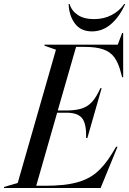

<svg xmlns="http://www.w3.org/2000/svg" viewBox="-73 -934 642 954"><path d="M504 -205H511L427 0H-53V-5L15 -25L205 -687L148 -707V-712H512L534 -770H539V-550H534L528 -572Q516 -620 496 -648Q476 -676 440.5 -688.5Q405 -701 348 -701H305L214 -385H262Q308 -386 336.5 -396Q365 -406 385.5 -429Q406 -452 426 -496H432L361 -248H355Q357 -316 336.5 -344.5Q316 -373 261 -374H211L107 -11H150Q245 -11 305 -26.5Q365 -42 405.5 -76Q446 -110 483 -170ZM384 -778Q328 -778 299 -817.5Q270 -857 268 -914H273Q282 -881 313 -860Q344 -839 394 -839Q443 -839 482 -859.5Q521 -880 544 -914H549Q521 -851 479 -814.5Q437 -778 384 -778Z"/></svg>

Font: Nyght Serif Italic
Style: Regular
Weight: 400
Italic angle: -16°
Designer: Maksym Kobuzan
Version: Version 0.410